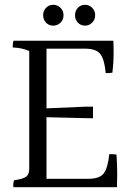

<svg xmlns="http://www.w3.org/2000/svg" viewBox="-20 -879 558 801"><path d="M377 -815.5Q377 -797 364.5 -784.5Q352 -772 334.5 -772Q317 -772 305 -784.5Q293 -797 293 -815.5Q293 -834 305 -846.5Q317 -859 334.5 -859Q352 -859 364.5 -846.5Q377 -834 377 -815.5ZM232.5 -784.5Q220 -772 202 -772Q184 -772 172 -784.5Q160 -797 160 -815.5Q160 -834 172 -846.5Q184 -859 202 -859Q220 -859 232.5 -846.5Q245 -834 245 -815.5Q245 -797 232.5 -784.5ZM174 -133H347Q396 -133 413 -156Q430 -179 436 -236Q459 -236 466 -234Q469 -189 469 -155.5Q469 -122 468 -98H36Q34 -114 39 -127Q75 -132 88.5 -141.5Q102 -151 102 -175V-666Q76 -679 33 -681Q33 -700 36 -709H453Q454 -688 454 -653.5Q454 -619 449 -576Q443 -574 421 -574Q416 -630 399 -653Q382 -676 334 -676H174V-427L338 -434H368V-386H338L174 -390Z"/></svg>

Font: Halant
Style: Regular
Weight: 400
Designer: Hitesh Malaviya (Devanagari), Satya Rajpurohit (Latin)
Foundry: Indian Type Foundry
Version: Version 1.100;PS 1.0;hotconv 1.0.78;makeotf.lib2.5.61930; tt